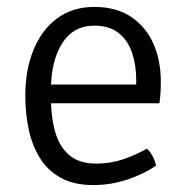

<svg xmlns="http://www.w3.org/2000/svg" viewBox="-20 -522 543 554"><path d="M95 -224V-278H373V-292Q373 -334.5 361 -370Q349 -405.5 322.2 -426.8Q295.5 -448 252 -448Q191.5 -448 159.2 -396.8Q127 -345.5 127 -262V-240Q127 -184.5 139.2 -141.5Q151.5 -98.5 180 -74.2Q208.5 -50 258 -50Q298.5 -50 334.8 -62.2Q371 -74.5 404 -93Q414 -84 421.2 -69.8Q428.5 -55.5 430 -44Q395.5 -20 347.8 -4Q300 12 249 12Q193.5 12 155.8 -8.8Q118 -29.5 95.5 -65.5Q73 -101.5 63 -148Q53 -194.5 53 -246Q53 -320 76.5 -377.8Q100 -435.5 144.5 -468.8Q189 -502 252 -502Q316 -502 358.8 -473Q401.5 -444 422.8 -395.5Q444 -347 444 -288Q444 -270 443.2 -256Q442.5 -242 440 -224Z"/></svg>

Font: Signika Negative Light
Style: Regular
Weight: 300
Designer: Anna Giedry
Foundry: Anna Giedry
Version: Version 2.001